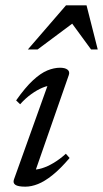

<svg xmlns="http://www.w3.org/2000/svg" viewBox="-20 -690 386 720"><path d="M32.5 -17.5 162.5 -380.5 177 -369.5Q161 -370 140.2 -361.5Q119.5 -353 97.5 -337.2Q75.5 -321.5 55.5 -299L40.5 -313.5Q75 -362.5 103.8 -389Q132.5 -415.5 157.5 -425.8Q182.5 -436 205 -436Q224 -436 233.2 -428.8Q242.5 -421.5 238 -408.5L108 -35.5L99.5 -54.5Q116 -52.5 137.2 -59Q158.5 -65.5 181.8 -79.5Q205 -93.5 227 -113.5L241 -97.5Q206 -56.5 176.5 -33Q147 -9.5 122.2 0.2Q97.5 10 75 10Q47.5 10 37.5 3Q27.5 -4 32.5 -17.5ZM84.5 -504.5 227.5 -670H304.5L346.5 -504.5H321.5L246.5 -607H258.5L121 -504.5Z"/></svg>

Font: Newsreader 18pt
Style: Italic
Weight: 400
Italic angle: -17°
Version: Version 1.003